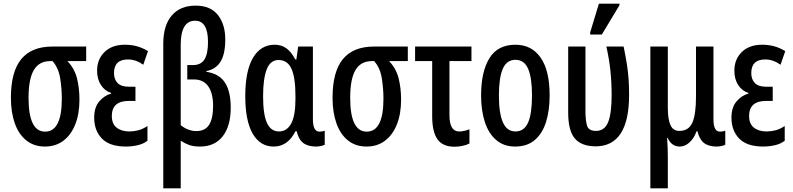

<svg xmlns="http://www.w3.org/2000/svg" viewBox="-20 -796 4361 1056"><path d="M227 10Q167 10 125 -23.5Q83 -57 61.5 -117.5Q40 -178 40 -258Q40 -402 97 -471Q154 -540 268 -540H454V-460H351Q390 -419 403.5 -365Q417 -311 417 -248Q417 -170 394 -112Q371 -54 328.5 -22Q286 10 227 10ZM228 -72Q320 -72 320 -253Q320 -308 311 -365Q302 -422 269 -460H257Q195 -460 166 -410.5Q137 -361 137 -258Q137 -72 228 -72Z M673 10Q583 10 540.5 -34Q498 -78 498 -149Q498 -207 527 -239.5Q556 -272 591 -281V-285Q556 -296 535 -328.5Q514 -361 514 -407Q514 -470 555 -510Q596 -550 667 -550Q701 -550 731.5 -542Q762 -534 794 -515L768 -440Q727 -469 684 -469Q607 -469 607 -394Q607 -360 626.5 -339.5Q646 -319 689 -319H725V-241H689Q595 -241 595 -158Q595 -115 621.5 -94Q648 -73 692 -73Q714 -73 739 -79Q764 -85 791 -103V-22Q768 -4 736 3Q704 10 673 10Z M878 240V-556Q878 -656 924.5 -710.5Q971 -765 1056 -765Q1138 -765 1178.5 -713.5Q1219 -662 1219 -579Q1219 -499 1193 -457Q1167 -415 1115 -405V-401Q1185 -391 1217 -342Q1249 -293 1249 -204Q1249 -103 1205 -46.5Q1161 10 1080 10Q1044 10 1020.5 1.5Q997 -7 974 -22V240ZM1059 -75Q1108 -75 1130 -109.5Q1152 -144 1152 -214Q1152 -283 1125.5 -321Q1099 -359 1047 -359H1010V-438H1041Q1085 -438 1104.5 -469Q1124 -500 1124 -565Q1124 -682 1053 -682Q1013 -682 993.5 -648.5Q974 -615 974 -551V-108Q991 -93 1014 -84Q1037 -75 1059 -75Z M1485 10Q1411 10 1370 -60.5Q1329 -131 1329 -268Q1329 -406 1371.5 -478Q1414 -550 1491 -550Q1528 -550 1555.5 -530Q1583 -510 1604 -469H1610L1620 -540H1701V-140Q1701 -72 1737 -72Q1752 -72 1766 -77V0Q1760 4 1745 7Q1730 10 1719 10Q1674 10 1648 -9.5Q1622 -29 1612 -74H1605Q1563 10 1485 10ZM1514 -73Q1558 -73 1581.5 -116.5Q1605 -160 1605 -252V-268Q1605 -370 1583 -418Q1561 -466 1512 -466Q1467 -466 1447 -414.5Q1427 -363 1427 -267Q1427 -166 1448.5 -119.5Q1470 -73 1514 -73Z M1996 10Q1936 10 1894 -23.5Q1852 -57 1830.5 -117.5Q1809 -178 1809 -258Q1809 -402 1866 -471Q1923 -540 2037 -540H2223V-460H2120Q2159 -419 2172.5 -365Q2186 -311 2186 -248Q2186 -170 2163 -112Q2140 -54 2097.5 -22Q2055 10 1996 10ZM1997 -72Q2089 -72 2089 -253Q2089 -308 2080 -365Q2071 -422 2038 -460H2026Q1964 -460 1935 -410.5Q1906 -361 1906 -258Q1906 -72 1997 -72Z M2480 11Q2415 11 2386 -30Q2357 -71 2357 -157V-460H2263V-540H2573V-460H2452V-163Q2452 -73 2505 -73Q2519 -73 2533 -76Q2547 -79 2562 -85V-7Q2548 1 2525 6Q2502 11 2480 11Z M3003 -271Q3003 -189 2983.5 -126Q2964 -63 2922 -26.5Q2880 10 2813 10Q2751 10 2709 -26Q2667 -62 2646.5 -125.5Q2626 -189 2626 -271Q2626 -401 2671.5 -475.5Q2717 -550 2815 -550Q2904 -550 2953.5 -479Q3003 -408 3003 -271ZM2724 -270Q2724 -173 2746 -123Q2768 -73 2815 -73Q2863 -73 2884.5 -122Q2906 -171 2906 -271Q2906 -369 2884.5 -418Q2863 -467 2815 -467Q2767 -467 2745.5 -418Q2724 -369 2724 -270Z M3255 9Q3177 8 3141 -35Q3105 -78 3105 -177V-540H3200V-187Q3200 -135 3208.5 -105.5Q3217 -76 3258 -76Q3305 -76 3324.5 -123.5Q3344 -171 3344 -273Q3344 -341 3337.5 -405Q3331 -469 3315 -540H3410Q3421 -486 3427.5 -445Q3434 -404 3437 -364.5Q3440 -325 3440 -274Q3440 9 3255 9ZM3226 -606V-618L3274 -776H3387V-767L3290 -606Z M3557 240V-540H3653V-203Q3653 -140 3667.5 -108Q3682 -76 3716 -76Q3768 -76 3788 -121.5Q3808 -167 3808 -265V-540H3904V-140Q3904 -72 3940 -72Q3955 -72 3969 -77V0Q3963 4 3948 7Q3933 10 3922 10Q3877 10 3852 -9.5Q3827 -29 3816 -74H3811Q3797 -35 3772 -12.5Q3747 10 3719 10Q3673 10 3652 -38H3649Q3651 -11 3652 14.5Q3653 40 3653 63V240Z M4178 10Q4088 10 4045.5 -34Q4003 -78 4003 -149Q4003 -207 4032 -239.5Q4061 -272 4096 -281V-285Q4061 -296 4040 -328.5Q4019 -361 4019 -407Q4019 -470 4060 -510Q4101 -550 4172 -550Q4206 -550 4236.5 -542Q4267 -534 4299 -515L4273 -440Q4232 -469 4189 -469Q4112 -469 4112 -394Q4112 -360 4131.5 -339.5Q4151 -319 4194 -319H4230V-241H4194Q4100 -241 4100 -158Q4100 -115 4126.5 -94Q4153 -73 4197 -73Q4219 -73 4244 -79Q4269 -85 4296 -103V-22Q4273 -4 4241 3Q4209 10 4178 10Z"/></svg>

Font: Noto Sans ExtraCondensed Medium
Style: Regular
Weight: 500
Width: 2
Designer: Monotype Design Team
Foundry: Monotype Imaging Inc.
Version: Version 2.013; ttfautohint (v1.8.4.7-5d5b)